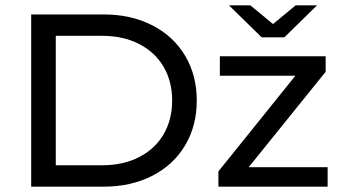

<svg xmlns="http://www.w3.org/2000/svg" viewBox="-20 -698 1279 718"><path d="M96.6 -644V0H368C436.1 0 496.5 -13.5 549.2 -40.5C602 -67.5 642.9 -105.3 672.1 -154.1C701.2 -202.9 715.8 -258.8 715.8 -322C715.8 -385.2 701.2 -441.1 672.1 -489.9C642.9 -538.7 602 -576.5 549.2 -603.5C496.5 -630.5 436.1 -644 368 -644ZM362.5 -80H188.6V-564H362.5C414.6 -564 460.5 -553.8 500 -533.6C539.6 -513.4 570.1 -485 591.6 -448.5C613 -412 623.8 -369.8 623.8 -322C623.8 -274.2 613 -232 591.6 -195.5C570.1 -159 539.6 -130.6 500 -110.4C460.5 -90.2 414.6 -80 362.5 -80ZM1205.2 -72.7H909.9L1197.8 -429.6V-487.6H802.2V-414.9H1084.7L796.7 -57V0H1205.2ZM1165.6 -678H1085.6L1001 -608.1L916.3 -678H836.3L958.6 -558.4H1043.3Z"/></svg>

Font: Montserrat Ace
Style: Regular
Weight: 500
Designer: Julieta Ulanovsky
Foundry: Julieta Ulanovsky
Version: Version 1